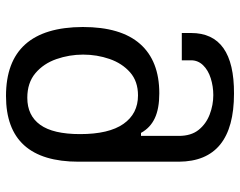

<svg xmlns="http://www.w3.org/2000/svg" viewBox="-100 -700 800 640"><g transform="rotate(90 300.0 -380.0)"><path d="M300 0Q71 0 70 -256Q70 -383 126.5 -447Q183 -511 291 -511Q342 -511 374 -496Q406 -481 423 -450H433V-576Q433 -617 413 -642Q393 -667 361.5 -679Q330 -691 297 -691Q268 -691 241 -682.5Q214 -674 197.5 -657Q181 -640 181 -617V-586H90V-617Q90 -761 292 -760Q518 -760 519 -576V-242Q519 0 300 0ZM306 -71Q365 -71 396 -114Q427 -157 427 -247Q427 -343 393 -391.5Q359 -440 298 -440Q251 -440 221 -413.5Q191 -387 176.5 -345Q162 -303 162 -257Q162 -211 177 -168Q192 -125 224 -98Q256 -71 306 -71Z"/></g></svg>

Font: PlemolJP35 Console
Style: Regular
Weight: 400
Version: v2.0.3; ttfautohint (v1.8.4.7-5d5b-dirty) -l 6 -r 45 -G 200 